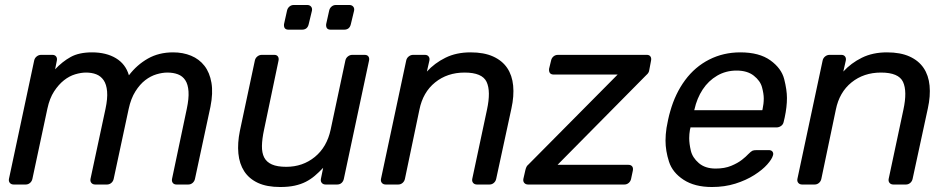

<svg xmlns="http://www.w3.org/2000/svg" viewBox="-20 -740 3808 770"><path d="M16 -23 117 -497Q119 -507 127 -513.5Q135 -520 145 -520H190Q200 -520 205 -513.5Q210 -507 208 -497L201 -462Q230 -493 263.5 -511.5Q297 -530 349 -530Q406 -530 445 -506.5Q484 -483 497 -438Q529 -480 573 -505Q617 -530 674 -530Q714 -530 746.5 -516.5Q779 -503 800 -476Q821 -449 828 -408Q835 -367 824 -312L762 -23Q760 -13 752.5 -6.5Q745 0 735 0H688Q678 0 673 -6.5Q668 -13 670 -23L729 -303Q738 -345 736 -373.5Q734 -402 723 -418.5Q712 -435 693.5 -442Q675 -449 651 -449Q631 -449 607.5 -442Q584 -435 562.5 -418.5Q541 -402 523 -373.5Q505 -345 496 -303L436 -23Q434 -13 426.5 -6.5Q419 0 409 0H362Q352 0 346.5 -6.5Q341 -13 343 -23L403 -303Q412 -345 409.5 -373.5Q407 -402 395.5 -418.5Q384 -435 366 -442Q348 -449 325 -449Q305 -449 281.5 -442Q258 -435 236.5 -418Q215 -401 197 -373.5Q179 -346 170 -304L110 -23Q108 -13 100.5 -6.5Q93 0 83 0H35Q25 0 19.5 -6.5Q14 -13 16 -23Z M942 -215 1002 -497Q1004 -507 1012 -513.5Q1020 -520 1030 -520H1080Q1090 -520 1094.5 -513.5Q1099 -507 1097 -497L1039 -220Q1031 -183 1030.5 -155Q1030 -127 1039.5 -108.5Q1049 -90 1070.5 -80.5Q1092 -71 1128 -71Q1194 -71 1242.5 -110.5Q1291 -150 1306 -220L1365 -497Q1367 -507 1375 -513.5Q1383 -520 1393 -520H1442Q1453 -520 1457.5 -513.5Q1462 -507 1460 -497L1359 -23Q1357 -13 1350 -6.5Q1343 0 1332 0H1286Q1276 0 1270.5 -6.5Q1265 -13 1267 -23L1276 -67Q1259 -49 1242.5 -35Q1226 -21 1206.5 -11Q1187 -1 1162 4.5Q1137 10 1104 10Q1050 10 1014.5 -6.5Q979 -23 959.5 -53Q940 -83 936 -124.5Q932 -166 942 -215ZM1288 -643 1300 -697Q1302 -707 1309.5 -713.5Q1317 -720 1327 -720H1381Q1391 -720 1396.5 -713.5Q1402 -707 1400 -697L1387 -643Q1382 -621 1360 -621H1306Q1286 -621 1288 -643ZM1119 -643 1131 -697Q1133 -707 1140.5 -713.5Q1148 -720 1158 -720H1212Q1222 -720 1227.5 -713.5Q1233 -707 1231 -697L1218 -643Q1213 -621 1191 -621H1137Q1117 -621 1119 -643Z M1508 -23 1609 -497Q1611 -507 1619 -513.5Q1627 -520 1637 -520H1684Q1694 -520 1699 -513.5Q1704 -507 1702 -497L1692 -453Q1723 -487 1766.5 -508.5Q1810 -530 1867 -530Q1921 -530 1957.5 -513.5Q1994 -497 2014 -467.5Q2034 -438 2038 -396.5Q2042 -355 2031 -305L1970 -23Q1968 -13 1960.5 -6.5Q1953 0 1943 0H1893Q1883 0 1877.5 -6.5Q1872 -13 1874 -23L1933 -300Q1949 -374 1931.5 -411.5Q1914 -449 1843 -449Q1774 -449 1725 -409.5Q1676 -370 1662 -300L1604 -23Q1602 -13 1594.5 -6.5Q1587 0 1577 0H1527Q1517 0 1511.5 -6.5Q1506 -13 1508 -23Z M2079 -23 2087 -58Q2089 -66 2091.5 -71Q2094 -76 2099 -80L2457 -441H2201Q2180 -441 2182 -464L2190 -497Q2192 -507 2199.5 -513.5Q2207 -520 2218 -520H2574Q2584 -520 2588.5 -513.5Q2593 -507 2591 -497L2584 -460Q2583 -448 2572 -439L2216 -79H2500Q2510 -79 2515 -73Q2520 -67 2518 -56L2511 -23Q2509 -13 2501.5 -6.5Q2494 0 2484 0H2098Q2088 0 2082.5 -6.5Q2077 -13 2079 -23Z M2835 10Q2766 10 2721.5 -19Q2677 -48 2663 -91.5Q2649 -135 2649 -176Q2649 -200 2653 -227Q2655 -240 2659.5 -260.5Q2664 -281 2668 -294Q2688 -365 2727.5 -418.5Q2767 -472 2824 -501Q2881 -530 2949 -530Q3025 -530 3069.5 -498Q3114 -466 3125 -422.5Q3136 -379 3136 -347Q3136 -311 3127 -269L3123 -252Q3121 -241 3112.5 -235Q3104 -229 3094 -229H2749Q2749 -228 2748.5 -225Q2748 -222 2747 -220Q2744 -202 2744 -186Q2744 -164 2750.5 -136Q2757 -108 2782.5 -86Q2808 -64 2850 -64Q2886 -64 2912.5 -75Q2939 -86 2956 -99.5Q2973 -113 2980 -121Q2992 -133 2997.5 -135.5Q3003 -138 3015 -138H3063Q3072 -138 3076.5 -133.5Q3081 -129 3081 -122Q3081 -120 3080 -117Q3076 -102 3057 -80.5Q3038 -59 3005 -38Q2972 -17 2929 -3.5Q2886 10 2835 10ZM2764 -298H3037L3038 -301Q3043 -324 3043 -345Q3043 -364 3036 -390Q3029 -416 3003 -436.5Q2977 -457 2934 -457Q2891 -457 2856 -436.5Q2821 -416 2798 -381Q2775 -346 2765 -301Z M3178 -23 3279 -497Q3281 -507 3289 -513.5Q3297 -520 3307 -520H3354Q3364 -520 3369 -513.5Q3374 -507 3372 -497L3362 -453Q3393 -487 3436.5 -508.5Q3480 -530 3537 -530Q3591 -530 3627.5 -513.5Q3664 -497 3684 -467.5Q3704 -438 3708 -396.5Q3712 -355 3701 -305L3640 -23Q3638 -13 3630.5 -6.5Q3623 0 3613 0H3563Q3553 0 3547.5 -6.5Q3542 -13 3544 -23L3603 -300Q3619 -374 3601.5 -411.5Q3584 -449 3513 -449Q3444 -449 3395 -409.5Q3346 -370 3332 -300L3274 -23Q3272 -13 3264.5 -6.5Q3257 0 3247 0H3197Q3187 0 3181.5 -6.5Q3176 -13 3178 -23Z"/></svg>

Font: SVN-Rubik
Style: Italic
Weight: 400
Italic angle: -12°
Designer: Hubert and Fischer
Foundry: Hubert & Fischer
Version: Version 2.101; ttfautohint (v1.8.3)